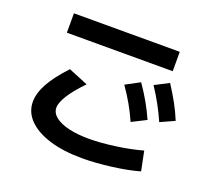

<svg xmlns="http://www.w3.org/2000/svg" viewBox="-125 -877 1188 1072"><g transform="rotate(20 469.0 -340.5)"><path d="M93.8 -170.9Q93.8 -221.7 126.2 -280.8Q158.7 -339.8 226.6 -412.1L342.8 -364.3Q287.1 -307.1 257.8 -261.2Q228.5 -215.3 228.5 -184.6Q228.5 -153.8 256.8 -130.9Q285.2 -107.9 337.2 -95.5Q389.2 -83 459 -83Q528.8 -83 616.7 -95.5Q704.6 -107.9 771.5 -127L794.9 -11.7Q730 7.3 634.5 19.8Q539.1 32.2 459 32.2Q349.1 32.2 266.6 7.1Q184.1 -18.1 138.9 -64Q93.8 -109.9 93.8 -170.9ZM140.6 -712.9H769.5V-597.7H140.6ZM541 -434.6 625 -479.5Q657.2 -433.1 682.6 -388.7Q708 -344.2 730.5 -293.9L645.5 -251Q623.5 -300.3 598.4 -344.5Q573.2 -388.7 541 -434.6ZM695.3 -488.3 778.3 -531.2Q811 -480.5 835.4 -436Q859.9 -391.6 879.9 -342.8L795.9 -304.7Q755.4 -397.9 695.3 -488.3Z"/></g></svg>

Font: Pretendard
Style: Bold
Weight: 700
Designer: Base glyphs from Inter by Rasmus Andersson; Hangeul glyphs from Noto Sans CJK(Source Han Sans) by Jang Soo-young and Kan
Foundry: Kil Hyung-jin
Version: Version 1.309